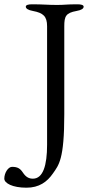

<svg xmlns="http://www.w3.org/2000/svg" viewBox="-89 -673 409 893"><path d="M64 158C47 158 32 152 17 129C5 111 -7 103 -33 103C-51 103 -69 131 -69 158C-69 179 -31 200 34 200C93 200 130 173 157 134C185 94 210 68 210 -142V-551C210 -597 217 -613 267 -622C290 -626 300 -633 300 -642C300 -650 288 -653 271 -653C217 -653 214 -650 177 -650C131 -650 114 -653 60 -653C43 -653 31 -650 31 -642C31 -633 42 -626 64 -622C112 -613 130 -597 130 -551V0C130 97 111 158 64 158Z"/></svg>

Font: EB Garamond 12
Style: Regular
Weight: 400
Version: Version 0.016+